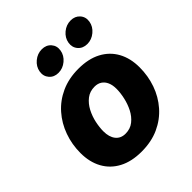

<svg xmlns="http://www.w3.org/2000/svg" viewBox="-212 -898 1040 1040"><g transform="rotate(-45 308.0 -377.5)"><path d="M270.5 10.3Q193.8 10.3 140.4 -18.1Q86.9 -46.4 58.6 -97.9Q30.3 -149.4 30.3 -218.8Q30.3 -284.7 51.8 -344.5Q73.2 -404.3 113.8 -450.4Q154.3 -496.6 212.6 -523.2Q271 -549.8 345.2 -549.8Q421.9 -549.8 475.3 -521.5Q528.8 -493.2 557.1 -441.7Q585.4 -390.1 585.4 -320.8Q585.4 -254.9 564.5 -195.3Q543.5 -135.7 502.9 -89.4Q462.4 -43 404.1 -16.4Q345.7 10.3 270.5 10.3ZM277.3 -120.1Q314 -120.1 340.1 -140.9Q366.2 -161.6 382.6 -193.6Q398.9 -225.6 406.7 -261.2Q414.6 -296.9 414.6 -326.7Q414.6 -356 405.5 -376.5Q396.5 -397 379.6 -408.2Q362.8 -419.4 338.4 -419.4Q301.8 -419.4 275.6 -398.9Q249.5 -378.4 232.9 -346.7Q216.3 -314.9 208.7 -279.5Q201.2 -244.1 201.2 -214.4Q201.2 -170.4 221.2 -145.3Q241.2 -120.1 277.3 -120.1ZM474.6 -609.9Q440.9 -609.9 421.4 -632.6Q401.9 -655.3 407.2 -687.5Q412.6 -719.7 439.7 -742.2Q466.8 -764.6 500.5 -764.6Q533.7 -764.6 553.5 -742.2Q573.2 -719.7 567.9 -687.5Q562.5 -655.3 535.2 -632.6Q507.8 -609.9 474.6 -609.9ZM253.4 -609.9Q220.2 -609.9 200.7 -632.6Q181.2 -655.3 186.5 -687.5Q191.9 -719.7 219 -742.2Q246.1 -764.6 279.3 -764.6Q313 -764.6 332.5 -742.2Q352.1 -719.7 346.7 -687.5Q341.3 -655.3 314.2 -632.6Q287.1 -609.9 253.4 -609.9Z"/></g></svg>

Font: Inter 16pt ExtraBold
Style: Italic
Weight: 800
Italic angle: -9.3988°
Version: Version 4.001;git-66647c0bb